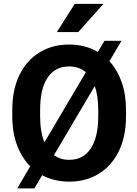

<svg xmlns="http://www.w3.org/2000/svg" viewBox="-20 -958 728 1023"><path d="M651.4 -372.1V-338.4Q651.4 -230.5 613 -152.3Q574.7 -74.2 506.6 -32.2Q438.5 9.8 349.1 9.8Q269 9.8 204.6 -24.4L163.1 45.9H71.8L141.1 -71.8Q96.2 -116.7 70.8 -184.3Q45.4 -252 45.4 -338.4V-372.1Q45.4 -480.5 83.7 -558.6Q122.1 -636.7 190.4 -678.7Q258.8 -720.7 348.1 -720.7Q434.1 -720.7 501.5 -681.2L536.6 -740.7H627.4L563 -631.8Q605 -586.4 628.2 -520.8Q651.4 -455.1 651.4 -372.1ZM193.8 -338.4Q193.8 -254.9 216.8 -199.7L437.5 -573.2Q401.4 -604 348.1 -604Q273.9 -604 233.9 -544.7Q193.8 -485.4 193.8 -373ZM503.4 -338.4V-373Q503.4 -447.3 484.9 -499.5L267.6 -131.3Q301.8 -106.4 349.1 -106.4Q423.3 -106.4 463.4 -166.5Q503.4 -226.6 503.4 -338.4ZM282.7 -787.1 378.4 -937.5H531.2L397 -787.1Z"/></svg>

Font: Vazirmatn RD
Style: Bold
Weight: 700
Designer: Saber Rastikerdar
Foundry: Saber Rastikerdar
Version: Version 32.102